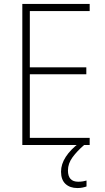

<svg xmlns="http://www.w3.org/2000/svg" viewBox="-20 -734 530 972"><path d="M434 0H93V-714H434V-678H131V-393H417V-358H131V-36H434ZM324 129Q324 186 376 186Q389 186 400.5 184Q412 182 418 180V210Q410 213 398 215.5Q386 218 372 218Q334 218 311.5 197Q289 176 289 135Q289 97 313 60Q337 23 382 -11L406 0Q370 31 347 62.5Q324 94 324 129Z"/></svg>

Font: Noto Sans Lao Looped SemiCondensed ExtraLight
Style: Regular
Weight: 200
Width: 4
Designer: Mark Frömberg, Ben Mitchell
Foundry: The Fontpad Ltd
Version: Version 1.002; ttfautohint (v1.8.4.7-5d5b)